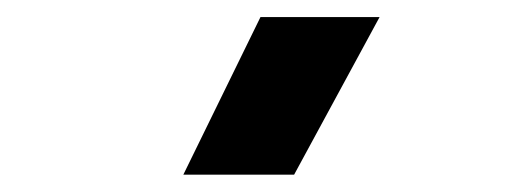

<svg xmlns="http://www.w3.org/2000/svg" viewBox="-20 -815 626 226"><path d="M195.8 -609.4 286.6 -794.9H426.8L326.2 -609.4Z"/></svg>

Font: Cascadia Mono
Style: Regular
Weight: 400
Monospace: yes
Designer: Aaron Bell
Foundry: Saja Typeworks
Version: Version 2102.003